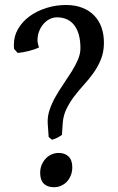

<svg xmlns="http://www.w3.org/2000/svg" viewBox="-20 -743 480 782"><path d="M403.3 -568.8Q403.3 -532.2 391.6 -502.7Q379.9 -473.1 361.8 -447.5Q343.8 -421.9 322.5 -398.7Q301.3 -375.5 282.7 -351.1Q264.2 -326.7 251 -300Q237.8 -273.4 235.4 -240.7L232.4 -193.8Q223.1 -187 214.1 -182.4Q205.1 -177.7 191.4 -173.8L178.2 -185.1L174.3 -240.7Q172.9 -268.6 182.1 -295.9Q191.4 -323.2 206.3 -349.4Q221.2 -375.5 238.8 -401.1Q256.3 -426.8 271.7 -451.4Q287.1 -476.1 297.4 -499.8Q307.6 -523.4 307.6 -546.9Q307.6 -607.4 282.7 -639.9Q257.8 -672.4 211.9 -672.4Q196.3 -672.4 181.9 -665Q167.5 -657.7 156.5 -644.8Q145.5 -631.8 139.2 -615Q132.8 -598.1 132.8 -579.1Q132.8 -572.3 134.5 -564.5Q136.2 -556.6 138.7 -549.8Q130.9 -545.9 120.4 -542.2Q109.9 -538.6 98.4 -535.6Q86.9 -532.7 75 -530.5Q63 -528.3 52.2 -527.3L37.6 -543.5Q36.6 -547.4 36.6 -552.7V-562Q36.6 -596.2 54 -625.7Q71.3 -655.3 100.6 -676.8Q129.9 -698.2 168.5 -710.4Q207 -722.7 249 -722.7Q286.1 -722.7 314.9 -711.4Q343.8 -700.2 363.5 -679.9Q383.3 -659.7 393.3 -631.3Q403.3 -603 403.3 -568.8ZM274.4 -61.5Q274.4 -43.9 268.6 -29.1Q262.7 -14.2 252.7 -3.4Q242.7 7.3 229 13.4Q215.3 19.5 199.7 19.5Q172.9 19.5 158.2 4.9Q143.6 -9.8 143.6 -39.1Q143.6 -56.6 149.7 -71.3Q155.8 -85.9 166 -96.9Q176.3 -107.9 189.9 -114Q203.6 -120.1 218.8 -120.1Q244.1 -120.1 259.3 -105.5Q274.4 -90.8 274.4 -61.5Z"/></svg>

Font: Gentium Book Basic
Style: Regular
Weight: 400
Designer: J. Victor Gaultney and Annie Olsen
Foundry: SIL International
Version: Version 1.102; 2013; Maintenance release